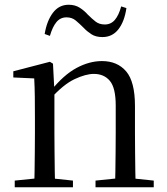

<svg xmlns="http://www.w3.org/2000/svg" viewBox="-20 -788 701 808"><path d="M42 0V-28L150 -39H183L287 -28V0ZM124 0Q125 -24 125.5 -65Q126 -106 126.5 -150.5Q127 -195 127 -229V-289Q127 -341 126.5 -381Q126 -421 124 -458L36 -462V-488L190 -528L203 -520L209 -403V-402V-229Q209 -195 209.5 -150.5Q210 -106 210.5 -65Q211 -24 212 0ZM382 0V-28L489 -39H522L627 -28V0ZM464 0Q465 -24 465.5 -64.5Q466 -105 466.5 -149.5Q467 -194 467 -229V-344Q467 -418 442.5 -447.5Q418 -477 375 -477Q341 -477 294 -455Q247 -433 192 -372L184 -406H194Q248 -473 302 -502Q356 -531 409 -531Q474 -531 511 -487.5Q548 -444 548 -342V-229Q548 -194 548.5 -149.5Q549 -105 549.5 -64.5Q550 -24 551 0ZM168 -645Q177 -700 202.5 -734Q228 -768 269 -768Q296 -768 315.5 -755.5Q335 -743 349 -727Q367 -709 382.5 -697Q398 -685 421 -685Q447 -685 463.5 -704.5Q480 -724 490 -761L512 -754Q504 -698 478.5 -665Q453 -632 411 -632Q383 -632 364.5 -644Q346 -656 332 -671Q315 -688 299 -701.5Q283 -715 260 -715Q234 -715 217.5 -695Q201 -675 190 -637Z"/></svg>

Font: Noto Serif JP ExtraLight
Style: Regular
Weight: 400
Version: Version 2.003-H1;hotconv 1.1.1;makeotfexe 2.6.0